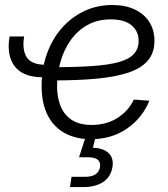

<svg xmlns="http://www.w3.org/2000/svg" viewBox="-20 -553 680 777"><path d="M154.8 -240.2Q73.7 -240.2 39.8 -284.2Q5.9 -328.1 18.6 -405.3H77.6Q68.8 -351.1 88.4 -321Q107.9 -291 163.6 -291ZM347.7 10.3Q288.1 10.3 242.9 -13.9Q197.8 -38.1 173.1 -86.2Q148.4 -134.3 148.4 -205.6Q148.4 -274.9 169.7 -334.7Q190.9 -394.5 229.5 -438.7Q268.1 -482.9 320.3 -507.8Q372.6 -532.7 434.1 -532.7Q487.3 -532.7 525.4 -514.6Q563.5 -496.6 584.2 -464.1Q605 -431.6 605 -387.7Q605 -338.9 578.1 -307.6Q551.3 -276.4 499 -259Q446.8 -241.7 370.4 -234.6Q293.9 -227.5 194.3 -227.5L202.1 -281.2Q292 -281.2 356.4 -285.9Q420.9 -290.5 461.7 -302Q502.4 -313.5 521.7 -334.5Q541 -355.5 541 -387.7Q541 -426.3 512.5 -450.4Q483.9 -474.6 428.7 -474.6Q374.5 -474.6 333.7 -451.7Q293 -428.7 265.6 -389.9Q238.3 -351.1 224.6 -302.5Q210.9 -253.9 210.9 -203.1Q210.9 -159.7 224.9 -124.3Q238.8 -88.9 269.8 -68.1Q300.8 -47.4 351.1 -47.4Q410.6 -47.4 455.3 -75.7Q500 -104 521.5 -149.9L584.5 -145.5Q556.6 -76.2 494.4 -33Q432.1 10.3 347.7 10.3ZM263.2 204.1 269.5 162.6H323.7Q351.1 162.6 366.2 152.6Q381.3 142.6 384.8 123Q387.7 104 376 93.8Q364.3 83.5 335.9 83.5H299.8L333 -18.6H369.1L367.2 0L356 44.9Q398.9 46.4 419.9 66.9Q440.9 87.4 435.1 123Q428.2 163.6 397 183.8Q365.7 204.1 317.4 204.1Z"/></svg>

Font: Inter 28pt Light
Style: Italic
Weight: 300
Italic angle: -9.3988°
Designer: Rasmus Andersson
Foundry: rsms
Version: Version 4.001;git-66647c0bb